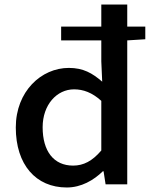

<svg xmlns="http://www.w3.org/2000/svg" viewBox="-20 -817 670 851"><path d="M304 -83C218 -83 169 -147 169 -253C169 -353 232 -421 308 -421C349 -421 388 -407 429 -370V-150C389 -103 350 -83 304 -83ZM251 -638H429V-545L433 -455C389 -493 349 -516 285 -516C163 -516 50 -412 50 -252C50 -87 139 14 276 14C340 14 395 -18 436 -58H439L448 0H544V-638L624 -643V-699H544V-797H429V-699H251Z"/></svg>

Font: Noto Sans CJK SC Medium
Style: Regular
Weight: 500
Designer: Ryoko NISHIZUKA 西塚涼子 (kana, bopomofo & ideographs); Paul D. Hunt (Latin, Greek & Cyrillic); Sandoll Communications 산돌커뮤니
Foundry: Adobe
Version: Version 2.004;hotconv 1.0.118;makeotfexe 2.5.65603